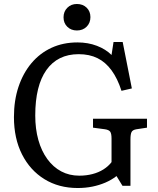

<svg xmlns="http://www.w3.org/2000/svg" viewBox="-20 -930 791 964"><path d="M370 14Q275 14 203 -30.5Q131 -75 90.5 -155Q50 -235 50 -342Q50 -426 73 -494.5Q96 -563 138 -613Q180 -663 238.5 -690Q297 -717 369 -717Q422 -717 466.5 -700Q511 -683 540 -654L550 -719H596L642 -486L590 -474Q570 -536 540 -577Q510 -618 469.5 -638Q429 -658 375 -658Q322 -658 281.5 -638Q241 -618 213 -578.5Q185 -539 171 -482Q157 -425 157 -350Q157 -283 172.5 -227.5Q188 -172 217.5 -131.5Q247 -91 287.5 -69.5Q328 -48 378 -48Q413 -48 444 -56Q475 -64 499.5 -79.5Q524 -95 540 -116V-234Q540 -259 533.5 -268.5Q527 -278 507 -281L447 -289V-334H718V-289L665 -281Q646 -278 640.5 -267Q635 -256 635 -230V3H595L565 -46Q539 -26 508.5 -13Q478 0 443.5 7Q409 14 370 14ZM366 -777Q337 -777 318 -795.5Q299 -814 299 -843Q299 -872 318 -891Q337 -910 366 -910Q396 -910 415 -891.5Q434 -873 434 -844Q434 -815 415 -796Q396 -777 366 -777Z"/></svg>

Font: Literata 18pt
Style: Regular
Weight: 400
Designer: Latin by Veronika Burian and Jose Scaglione. Greek by Irene Vlachou. Cyrillic by Vera Evstafieva.
Foundry: TypeTogether
Version: Version 3.103;gftools[0.9.29]